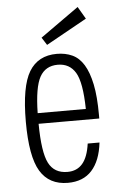

<svg xmlns="http://www.w3.org/2000/svg" viewBox="-54 -778 519 826"><g transform="rotate(-5 206.0 -365.0)"><path d="M208 -37Q151 -37 127 -84Q103 -131 102 -254H364V-269Q364 -349 353 -402Q342 -455 322 -487.5Q302 -520 272.5 -533.5Q243 -547 206 -547Q125 -547 86.5 -483.5Q48 -420 48 -268Q48 -117 86.5 -53.5Q125 10 206 10Q272 10 309.5 -31.5Q347 -73 356 -151H305Q297 -93 273 -65Q249 -37 208 -37ZM206 -500Q257 -500 282.5 -457.5Q308 -415 310 -300H102Q104 -412 128.5 -456Q153 -500 206 -500ZM168 -589 344 -687 313 -740 147 -622Z"/></g></svg>

Font: Secuela Light
Style: Regular
Weight: 300
Designer: Fernando Haro
Foundry: deFharo
Version: Version 1.708